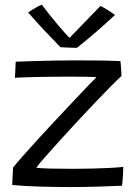

<svg xmlns="http://www.w3.org/2000/svg" viewBox="-20 -772 577 795"><path d="M485 -3Q442.5 -1 386 0.8Q329.5 2.5 271 2.5Q205.5 2.5 142 0.5Q78.5 -1.5 30.5 -6L34 -78Q47 -94.5 74.2 -125.5Q101.5 -156.5 137.2 -195.5Q173 -234.5 211.2 -275.5Q249.5 -316.5 284.2 -353.2Q319 -390 344.2 -416.5Q369.5 -443 379.5 -452.5Q373.5 -453 359.8 -453.5Q346 -454 327.5 -454.2Q309 -454.5 287.8 -454.5Q266.5 -454.5 245 -454.5Q213.5 -454.5 179.2 -454Q145 -453.5 115 -452.8Q85 -452 65.2 -451.2Q45.5 -450.5 42 -449.5L45 -516.5Q56 -517 78.8 -517.8Q101.5 -518.5 134.2 -519.5Q167 -520.5 206.8 -521.2Q246.5 -522 291 -522Q335 -522 383.5 -521.5Q432 -521 478.5 -519Q479 -517 479.8 -508.8Q480.5 -500.5 481.2 -490Q482 -479.5 482.5 -470.5Q483 -461.5 483 -457.5Q467 -443 437.8 -413.5Q408.5 -384 372.5 -346Q336.5 -308 298.5 -267.2Q260.5 -226.5 226.2 -188.5Q192 -150.5 166.5 -121.5Q141 -92.5 130 -78Q144.5 -75 188 -74Q231.5 -73 281.5 -73Q321 -73 361.8 -74Q402.5 -75 436.5 -76.8Q470.5 -78.5 490.5 -81Q490.5 -76.5 490 -65.5Q489.5 -54.5 488.8 -41.5Q488 -28.5 487 -17.8Q486 -7 485 -3ZM396 -747.5Q403.5 -744 412.2 -738.8Q421 -733.5 430 -728Q439 -722.5 446 -717.5Q453 -712.5 456 -710Q416.5 -673.5 384.5 -645.5Q352.5 -617.5 330.5 -599.8Q308.5 -582 298.5 -574Q288.5 -574 275.8 -574.5Q263 -575 251 -575.5Q239 -576 230.5 -576.5Q198.5 -609 165.5 -644Q132.5 -679 96.5 -720.5Q104 -725.5 113.5 -731.5Q123 -737.5 133.2 -743.2Q143.5 -749 153.5 -752.5Q168 -732.5 186 -710Q204 -687.5 221.8 -666.5Q239.5 -645.5 253 -630.8Q266.5 -616 271.5 -612H265Q277 -624.5 300.2 -648.5Q323.5 -672.5 349.5 -699.5Q375.5 -726.5 396 -747.5Z"/></svg>

Font: Grandstander Thin Light
Style: Regular
Weight: 300
Version: Version 1.200